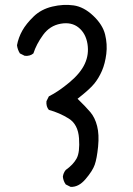

<svg xmlns="http://www.w3.org/2000/svg" viewBox="-20 -764 540 777"><path d="M265.6 -7.8 246.1 -17.6Q236.3 -31.2 234.4 -48.8Q236.3 -64.5 246.1 -76.2Q276.4 -97.7 290 -122.6Q303.7 -147.5 299.8 -204.1Q295.9 -260.7 258.3 -284.2Q220.7 -307.6 177.7 -319.3Q166 -333 168 -354.5L177.7 -374Q216.8 -393.6 261.2 -430.7Q305.7 -467.8 323.2 -505.9Q340.8 -543.9 334 -586.4Q327.1 -628.9 298.3 -652.3Q269.5 -675.8 225.6 -668Q181.6 -660.2 154.3 -622.6Q127 -585 115.2 -547.9Q101.6 -536.1 80.1 -538.1L60.5 -547.9Q50.8 -563.5 48.8 -581.1Q54.7 -612.3 70.3 -640.1Q85.9 -668 116.2 -697.3Q146.5 -726.6 191.4 -737.3Q236.3 -748 277.8 -742.2Q319.3 -736.3 357.4 -700.2Q395.5 -664.1 405.3 -624.5Q415 -585 410.2 -545.9Q405.3 -506.8 392.6 -477.5Q379.9 -448.2 361.8 -425.8Q343.8 -403.3 293.9 -364.3Q327.1 -332 345.7 -310.1Q364.3 -288.1 373 -253.9Q381.8 -219.7 377 -170.9Q372.1 -122.1 363.3 -97.2Q354.5 -72.3 326.2 -39.1Q297.9 -5.9 265.6 -7.8Z"/></svg>

Font: JasonHandwriting1
Style: Regular
Weight: 400
Version: Version 1.48.20